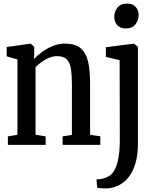

<svg xmlns="http://www.w3.org/2000/svg" viewBox="-20 -809 856 1072"><path d="M77.5 -56.5V-477L17.5 -494.5V-546.5L148 -565H152L171 -547.5V-506L170 -479.5Q188.5 -500 216 -519.8Q243.5 -539.5 276 -552.5Q308.5 -565.5 341.5 -565.5Q402 -565.5 432.2 -537.8Q462.5 -510 472.8 -460.5Q483 -411 483 -345.5V-56L540 -48V0H329.5V-47.5L381.5 -56V-337Q381.5 -383.5 377 -419.2Q372.5 -455 355 -475.2Q337.5 -495.5 298.5 -495.5Q276 -495.5 254 -486.5Q232 -477.5 212.8 -463.2Q193.5 -449 178.5 -435V-56.5L235 -47.5V0H24V-47.5ZM580.5 243Q574.5 243 562.2 242.8Q550 242.5 538.2 241.5Q526.5 240.5 523 239L518.5 192.5Q525.5 193 540.8 190.8Q556 188.5 573 182Q601.5 171.5 618 142.8Q634.5 114 641.8 70Q649 26 649 -29.5L648 -473L571 -491.5V-545.5L725.5 -565H728.5L750 -547.5V-6Q750 55.5 736.8 101.2Q723.5 147 700 177.5Q676.5 208 646 224Q615.5 240 580.5 243ZM682 -650Q650.5 -650 634.2 -669.2Q618 -688.5 618 -715Q618 -744 635.8 -766.5Q653.5 -789 689.5 -789H690.5Q721.5 -789 737.8 -770.2Q754 -751.5 754 -725Q754 -696 736.2 -673Q718.5 -650 683 -650Z"/></svg>

Font: Merriweather 24pt SemiCondensed
Style: Regular
Weight: 400
Width: 4
Designer: Eben Sorkin
Foundry: Eben Sorkin
Version: Version 2.100